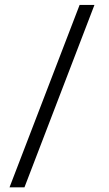

<svg xmlns="http://www.w3.org/2000/svg" viewBox="-20 -724 452 797"><path d="M81.5 53.7H19.5L310.5 -703.6H372.1Z"/></svg>

Font: Shabnam Light FD
Style: Light-FD
Weight: 300
Foundry: DejaVu fonts team - Redesigned by Saber Rastikerdar - Based on Vazir font
Version: Version 5.0.0